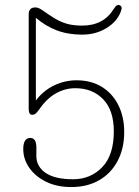

<svg xmlns="http://www.w3.org/2000/svg" viewBox="-20 -746 562 776"><path d="M74 -143.5Q74 -188.5 102.5 -188.5Q127 -188.5 127 -149.5V-115Q127 -73 164.5 -47.2Q202 -21.5 275.5 -21.5Q345.5 -21.5 392.8 -70Q440 -118.5 440 -215Q440 -300.5 396.8 -345Q353.5 -389.5 284.5 -389.5Q243.5 -389.5 206.5 -369Q169.5 -348.5 139 -304.5Q132 -294.5 125.5 -288.2Q119 -282 109.5 -282Q96 -282 96 -306.5V-688Q96 -716 123 -716Q135 -716 150 -705.5Q176.5 -687 199.2 -672.8Q222 -658.5 248.5 -650.5Q275 -642.5 312 -642.5Q399 -642.5 440.5 -711Q453 -731.5 465.5 -724Q469.5 -722 471.2 -716.8Q473 -711.5 468 -698.5Q452.5 -658 409.5 -632Q366.5 -606 312 -606Q254.5 -606 209 -623.5Q163.5 -641 125 -674V-340Q155.5 -380 198.8 -400.8Q242 -421.5 289.5 -421.5Q349 -421.5 392.2 -394.5Q435.5 -367.5 458.8 -320.2Q482 -273 482 -212.5Q482 -146 455.5 -95.8Q429 -45.5 381 -17.8Q333 10 268 10Q209.5 10 166 -11.5Q122.5 -33 98.2 -68Q74 -103 74 -143.5Z"/></svg>

Font: Fraunces 9pt SuperSoft Thin
Style: Regular
Weight: 100
Version: Version 1.000;[b76b70a41]